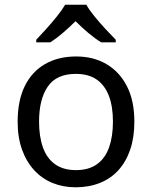

<svg xmlns="http://www.w3.org/2000/svg" viewBox="-20 -786 645 816"><path d="M551 -269Q551 -202 533.5 -150.5Q516 -99 483.5 -63Q451 -27 404.5 -8.5Q358 10 301 10Q248 10 203 -8.5Q158 -27 125 -63Q92 -99 73.5 -150.5Q55 -202 55 -269Q55 -358 85 -419.5Q115 -481 171 -513.5Q227 -546 304 -546Q377 -546 432.5 -513.5Q488 -481 519.5 -419.5Q551 -358 551 -269ZM146 -269Q146 -206 162.5 -159.5Q179 -113 214 -88Q249 -63 303 -63Q357 -63 392 -88Q427 -113 443.5 -159.5Q460 -206 460 -269Q460 -333 443 -378Q426 -423 391.5 -447.5Q357 -472 302 -472Q220 -472 183 -418Q146 -364 146 -269ZM347 -766Q359 -744 381.5 -716.5Q404 -689 428.5 -662.5Q453 -636 472 -617V-606H410Q384 -622 356 -645.5Q328 -669 301 -696Q274 -669 247 -646Q220 -623 194 -606H134V-617Q153 -637 176.5 -663Q200 -689 222 -716.5Q244 -744 257 -766Z"/></svg>

Font: Noto Sans Lao UI
Style: Regular
Weight: 400
Designer: Monotype Design Team
Foundry: Monotype Imaging Inc.
Version: Version 2.000